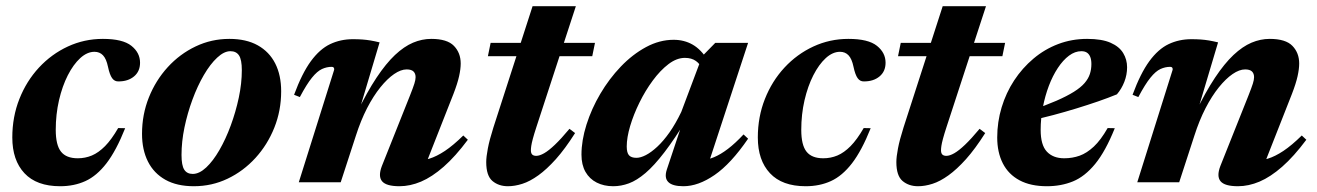

<svg xmlns="http://www.w3.org/2000/svg" viewBox="-20 -600 4334 632"><path d="M291 -429.5Q267 -429.5 244.2 -408.8Q221.5 -388 203.2 -352.2Q185 -316.5 174.2 -270Q163.5 -223.5 163.5 -172.5Q163.5 -122.5 180.8 -100.8Q198 -79 236 -79Q260.5 -79 282.5 -88.2Q304.5 -97.5 325.8 -119Q347 -140.5 369 -178.5L392 -178Q362.5 -104 330.5 -62.5Q298.5 -21 261.2 -4Q224 13 178 13Q100.5 13 60.5 -29.8Q20.5 -72.5 20.5 -147.5Q20.5 -215.5 43.8 -274.2Q67 -333 108.2 -377.5Q149.5 -422 203.5 -447Q257.5 -472 318.5 -472Q384 -472 412.5 -449.2Q441 -426.5 441 -393.5Q441 -365 421.2 -348.5Q401.5 -332 370 -332Q357 -331.5 349 -342.8Q341 -354 335.5 -380Q330 -406.5 319 -418Q308 -429.5 291 -429.5Z M735 -472Q790.5 -472 828.5 -450.8Q866.5 -429.5 886 -391Q905.5 -352.5 905.5 -299.5Q905.5 -236 883 -179.8Q860.5 -123.5 820.8 -80Q781 -36.5 729.2 -11.8Q677.5 13 618 13Q562.5 13 524.5 -8.2Q486.5 -29.5 467 -68.2Q447.5 -107 447.5 -159.5Q447.5 -223 470 -279.2Q492.5 -335.5 532.2 -379Q572 -422.5 624 -447.2Q676 -472 735 -472ZM614.5 -27.5Q636 -27.5 658.8 -48.8Q681.5 -70 702.2 -106Q723 -142 739.5 -186.8Q756 -231.5 766 -278.5Q776 -325.5 776 -369Q776 -403.5 766.8 -417.5Q757.5 -431.5 738.5 -431.5Q717.5 -431.5 694.8 -410.2Q672 -389 651 -353Q630 -317 613.5 -272.2Q597 -227.5 587.2 -180.5Q577.5 -133.5 577.5 -90Q577.5 -55.5 586.5 -41.5Q595.5 -27.5 614.5 -27.5Z M967 -280.5 948 -288Q974 -358.5 1003.2 -398.5Q1032.5 -438.5 1066.8 -454.8Q1101 -471 1141.5 -471Q1159 -471 1172.5 -470Q1186 -469 1199.5 -466.8Q1213 -464.5 1229.5 -460.5L1158.5 -222.5L1154.5 -228Q1188 -297 1219.2 -344Q1250.5 -391 1280.2 -419Q1310 -447 1339.5 -459.5Q1369 -472 1399.5 -472Q1452 -472 1474.2 -449Q1496.5 -426 1496.5 -391Q1496.5 -373 1491.2 -349.2Q1486 -325.5 1472.5 -290.5L1373.5 -39L1348 -71.5Q1370 -70.5 1393.5 -77.8Q1417 -85 1444.5 -103.2Q1472 -121.5 1505 -154L1520 -140Q1479 -85 1440.5 -51.2Q1402 -17.5 1366 -2.2Q1330 13 1295 13Q1251.5 13 1237.8 -3.2Q1224 -19.5 1237 -53.5L1329.5 -285.5Q1340 -312 1344 -324.8Q1348 -337.5 1348 -346Q1348 -358 1341 -364.8Q1334 -371.5 1318.5 -371.5Q1299.5 -371.5 1277.2 -356.2Q1255 -341 1232 -312.5Q1209 -284 1188.2 -243.8Q1167.5 -203.5 1151.5 -153.5L1101.5 0H963.5L1080 -370.5Q1080.5 -375 1078.5 -377.5Q1076.5 -380 1072 -380Q1055.5 -380 1039.8 -372.8Q1024 -365.5 1006.8 -344.2Q989.5 -323 967 -280.5Z M1586 -415 1595 -459H1938.5L1929.5 -415ZM1746 -183Q1738 -158.5 1734 -143.5Q1730 -128.5 1728.8 -120Q1727.5 -111.5 1727.5 -105.5Q1727.5 -95.5 1732 -91.2Q1736.5 -87 1745 -87Q1756 -87 1771 -95.5Q1786 -104 1806.5 -123.5Q1827 -143 1854.5 -176L1873 -162Q1840 -110 1809.8 -76.2Q1779.5 -42.5 1752 -22.8Q1724.5 -3 1699.5 5Q1674.5 13 1652 13Q1621.5 13 1601 -4.2Q1580.5 -21.5 1580.5 -66.5Q1580.5 -83.5 1585.8 -111.2Q1591 -139 1604 -180L1733 -579.5H1875.5Z M2175 -42 2232 -213 2243.5 -212.5Q2201 -143 2167.2 -99Q2133.5 -55 2104.8 -30.5Q2076 -6 2050.2 3.5Q2024.5 13 1998.5 13Q1968 13 1944.2 1Q1920.5 -11 1907.2 -34.2Q1894 -57.5 1894 -91Q1894 -137.5 1910.5 -189.8Q1927 -242 1956 -291.2Q1985 -340.5 2023.5 -380.8Q2062 -421 2106.5 -445Q2151 -469 2197.5 -469Q2232 -469 2259.8 -453.2Q2287.5 -437.5 2310.5 -401L2292 -372Q2285 -389 2270.8 -399.2Q2256.5 -409.5 2234.5 -409.5Q2207.5 -409.5 2180.5 -389Q2153.5 -368.5 2128.8 -335Q2104 -301.5 2084.8 -262.2Q2065.5 -223 2054.2 -185Q2043 -147 2043 -118Q2043 -97 2050.5 -88.8Q2058 -80.5 2075 -80.5Q2088.5 -80.5 2106 -89.5Q2123.5 -98.5 2143.5 -117Q2163.5 -135.5 2183.8 -164.2Q2204 -193 2222.5 -231.5L2291.5 -415L2334.5 -459H2442.5L2305.5 -41.5L2288 -72Q2308.5 -73.5 2330.2 -82.5Q2352 -91.5 2376.2 -110Q2400.5 -128.5 2427.5 -157.5L2442.5 -143.5Q2386 -61 2332.2 -24Q2278.5 13 2229.5 13Q2193.5 13 2179.8 -0.8Q2166 -14.5 2175 -42Z M2745 -429.5Q2721 -429.5 2698.2 -408.8Q2675.5 -388 2657.2 -352.2Q2639 -316.5 2628.2 -270Q2617.5 -223.5 2617.5 -172.5Q2617.5 -122.5 2634.8 -100.8Q2652 -79 2690 -79Q2714.5 -79 2736.5 -88.2Q2758.5 -97.5 2779.8 -119Q2801 -140.5 2823 -178.5L2846 -178Q2816.5 -104 2784.5 -62.5Q2752.5 -21 2715.2 -4Q2678 13 2632 13Q2554.5 13 2514.5 -29.8Q2474.5 -72.5 2474.5 -147.5Q2474.5 -215.5 2497.8 -274.2Q2521 -333 2562.2 -377.5Q2603.5 -422 2657.5 -447Q2711.5 -472 2772.5 -472Q2838 -472 2866.5 -449.2Q2895 -426.5 2895 -393.5Q2895 -365 2875.2 -348.5Q2855.5 -332 2824 -332Q2811 -331.5 2803 -342.8Q2795 -354 2789.5 -380Q2784 -406.5 2773 -418Q2762 -429.5 2745 -429.5Z M2936 -415 2945 -459H3288.5L3279.5 -415ZM3096 -183Q3088 -158.5 3084 -143.5Q3080 -128.5 3078.8 -120Q3077.5 -111.5 3077.5 -105.5Q3077.5 -95.5 3082 -91.2Q3086.5 -87 3095 -87Q3106 -87 3121 -95.5Q3136 -104 3156.5 -123.5Q3177 -143 3204.5 -176L3223 -162Q3190 -110 3159.8 -76.2Q3129.5 -42.5 3102 -22.8Q3074.5 -3 3049.5 5Q3024.5 13 3002 13Q2971.5 13 2951 -4.2Q2930.5 -21.5 2930.5 -66.5Q2930.5 -83.5 2935.8 -111.2Q2941 -139 2954 -180L3083 -579.5H3225.5Z M3539.5 -431.5Q3518.5 -431.5 3498.8 -416.8Q3479 -402 3462 -376.2Q3445 -350.5 3432.5 -317.5Q3420 -284.5 3412.8 -247.2Q3405.5 -210 3405.5 -172.5Q3405.5 -122.5 3426 -100.8Q3446.5 -79 3483 -79Q3510 -79 3533.8 -87.5Q3557.5 -96 3580.5 -117.5Q3603.5 -139 3626 -178.5L3649.5 -178Q3619 -102 3585 -60.5Q3551 -19 3512 -3Q3473 13 3426 13Q3372.5 13 3336 -6.5Q3299.5 -26 3281 -62.2Q3262.5 -98.5 3262.5 -147.5Q3262.5 -198.5 3277 -246.5Q3291.5 -294.5 3318.2 -335.2Q3345 -376 3381.8 -407Q3418.5 -438 3463.2 -455Q3508 -472 3558.5 -472Q3607 -472 3635.8 -459.2Q3664.5 -446.5 3677.2 -425.2Q3690 -404 3690 -378.5Q3690 -354 3681 -330.8Q3672 -307.5 3656.5 -289.5Q3628.5 -278 3594.5 -266.2Q3560.5 -254.5 3523 -243Q3485.5 -231.5 3446.8 -221.2Q3408 -211 3370.5 -202L3372.5 -236Q3422 -253 3457 -268.2Q3492 -283.5 3514.8 -297.8Q3537.5 -312 3550 -326.5Q3562.5 -341 3567.5 -356.5Q3572.5 -372 3572.5 -389Q3572.5 -403 3568.8 -412.5Q3565 -422 3557.8 -426.8Q3550.5 -431.5 3539.5 -431.5Z M3727 -280.5 3708 -288Q3734 -358.5 3763.2 -398.5Q3792.5 -438.5 3826.8 -454.8Q3861 -471 3901.5 -471Q3919 -471 3932.5 -470Q3946 -469 3959.5 -466.8Q3973 -464.5 3989.5 -460.5L3918.5 -222.5L3914.5 -228Q3948 -297 3979.2 -344Q4010.5 -391 4040.2 -419Q4070 -447 4099.5 -459.5Q4129 -472 4159.5 -472Q4212 -472 4234.2 -449Q4256.5 -426 4256.5 -391Q4256.5 -373 4251.2 -349.2Q4246 -325.5 4232.5 -290.5L4133.5 -39L4108 -71.5Q4130 -70.5 4153.5 -77.8Q4177 -85 4204.5 -103.2Q4232 -121.5 4265 -154L4280 -140Q4239 -85 4200.5 -51.2Q4162 -17.5 4126 -2.2Q4090 13 4055 13Q4011.5 13 3997.8 -3.2Q3984 -19.5 3997 -53.5L4089.5 -285.5Q4100 -312 4104 -324.8Q4108 -337.5 4108 -346Q4108 -358 4101 -364.8Q4094 -371.5 4078.5 -371.5Q4059.5 -371.5 4037.2 -356.2Q4015 -341 3992 -312.5Q3969 -284 3948.2 -243.8Q3927.5 -203.5 3911.5 -153.5L3861.5 0H3723.5L3840 -370.5Q3840.5 -375 3838.5 -377.5Q3836.5 -380 3832 -380Q3815.5 -380 3799.8 -372.8Q3784 -365.5 3766.8 -344.2Q3749.5 -323 3727 -280.5Z"/></svg>

Font: Newsreader 36pt
Style: Bold Italic
Weight: 700
Italic angle: -17°
Designer: Hugues Gentile
Foundry: Production Type
Version: Version 1.003